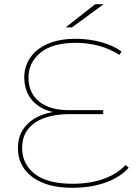

<svg xmlns="http://www.w3.org/2000/svg" viewBox="-20 -887 654 910"><path d="M324 3Q238 3 180.5 -21.5Q123 -46 94 -88Q65 -130 65 -184Q65 -243 95.5 -282.5Q126 -322 178.5 -342Q231 -362 296 -362L300 -349Q235 -349 189 -370Q143 -391 119 -430Q95 -469 95 -521Q95 -571 122.5 -612.5Q150 -654 204.5 -678.5Q259 -703 339 -703Q401 -703 458.5 -687.5Q516 -672 556 -643L546 -627Q502 -655 450 -669.5Q398 -684 340 -684Q228 -684 171.5 -637Q115 -590 115 -520Q115 -446 166 -405.5Q217 -365 305 -365H469V-346H306Q242 -346 192 -328.5Q142 -311 113.5 -275.5Q85 -240 85 -185Q85 -110 144.5 -63Q204 -16 325 -16Q406 -16 471.5 -39.5Q537 -63 575 -105L590 -92Q550 -47 480.5 -22Q411 3 324 3ZM291 -757 431 -867H471L321 -757Z"/></svg>

Font: Montserrat Alternates Thin
Style: Regular
Weight: 100
Designer: Julieta Ulanovsky
Foundry: Julieta Ulanovsky
Version: Version 9.000